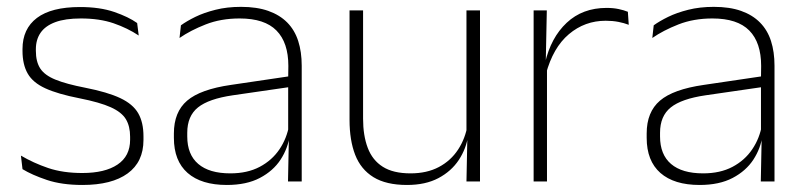

<svg xmlns="http://www.w3.org/2000/svg" viewBox="-20 -516 2290 546"><path d="M214.5 10Q156 10 113.5 -4.2Q71 -18.5 44 -35L39.5 -73.5Q75 -52.5 117 -38.2Q159 -24 214 -24Q278.5 -24 314.2 -48Q350 -72 350 -118.5V-127Q350 -157 338 -177Q326 -197 295 -211Q264 -225 206 -236.5Q144.5 -248.5 109 -264.8Q73.5 -281 58.8 -306.8Q44 -332.5 44 -371.5V-376.5Q44 -434 85 -465Q126 -496 207.5 -496Q264 -496 304.8 -482Q345.5 -468 370 -450.5L374.5 -415Q343 -436 303 -449.8Q263 -463.5 210 -463.5Q165.5 -463.5 137.2 -453Q109 -442.5 95.5 -423Q82 -403.5 82 -376V-371.5Q82 -340.5 94.5 -321.2Q107 -302 137.8 -289.5Q168.5 -277 222.5 -266.5Q286 -254 322 -237Q358 -220 373 -194Q388 -168 388 -128.5V-118Q388 -55.5 343 -22.8Q298 10 214.5 10Z M799 0 801.5 -125 799.5 -131.5V-290.5L800 -328.5Q800 -395 766.2 -429.2Q732.5 -463.5 661.5 -463.5Q608 -463.5 564.8 -446.5Q521.5 -429.5 490.5 -408L494.5 -444Q511 -456 535.5 -468Q560 -480 592.8 -488.2Q625.5 -496.5 665.5 -496.5Q710.5 -496.5 743 -485Q775.5 -473.5 796.8 -452Q818 -430.5 828 -399.5Q838 -368.5 838 -329V0ZM625 10Q552.5 10 513.5 -24.2Q474.5 -58.5 474.5 -124V-136.5Q474.5 -197.5 512.2 -229.8Q550 -262 636.5 -274.5L809 -300L811 -269.5L642 -245Q573.5 -235 543 -210.5Q512.5 -186 512.5 -138.5V-128Q512.5 -76.5 543.8 -49.8Q575 -23 635 -23Q683.5 -23 718.5 -41.5Q753.5 -60 774.8 -91.5Q796 -123 802.5 -162L813 -132H804Q799 -94.5 778 -62.2Q757 -30 719 -10Q681 10 625 10Z M1012.5 -486.5V-178.5Q1012.5 -130.5 1025.8 -95.5Q1039 -60.5 1068.5 -41.8Q1098 -23 1147.5 -23Q1194 -23 1228 -41Q1262 -59 1282.8 -90.8Q1303.5 -122.5 1310 -162.5L1320.5 -131.5H1311.5Q1306 -93.5 1284.8 -61.2Q1263.5 -29 1226.8 -9.5Q1190 10 1137.5 10Q1078 10 1042 -12.2Q1006 -34.5 990 -75.8Q974 -117 974 -175V-486.5ZM1345 -486.5V0H1306.5L1309 -124L1306.5 -125.5V-486.5Z M1532.5 -305.5 1520 -333.5 1530 -337Q1546.5 -409 1591.5 -451.2Q1636.5 -493.5 1705 -493.5Q1724.5 -493.5 1739.5 -490.2Q1754.5 -487 1765.5 -482.5L1768 -445.5Q1755 -450.5 1738.5 -453.8Q1722 -457 1702.5 -457Q1643 -457 1597.8 -418.8Q1552.5 -380.5 1532.5 -305.5ZM1497.5 0V-486.5H1535L1532 -338L1535.5 -334.5V0Z M2143.5 0 2146 -125 2144 -131.5V-290.5L2144.5 -328.5Q2144.5 -395 2110.8 -429.2Q2077 -463.5 2006 -463.5Q1952.5 -463.5 1909.2 -446.5Q1866 -429.5 1835 -408L1839 -444Q1855.5 -456 1880 -468Q1904.5 -480 1937.2 -488.2Q1970 -496.5 2010 -496.5Q2055 -496.5 2087.5 -485Q2120 -473.5 2141.2 -452Q2162.5 -430.5 2172.5 -399.5Q2182.5 -368.5 2182.5 -329V0ZM1969.5 10Q1897 10 1858 -24.2Q1819 -58.5 1819 -124V-136.5Q1819 -197.5 1856.8 -229.8Q1894.5 -262 1981 -274.5L2153.5 -300L2155.5 -269.5L1986.5 -245Q1918 -235 1887.5 -210.5Q1857 -186 1857 -138.5V-128Q1857 -76.5 1888.2 -49.8Q1919.5 -23 1979.5 -23Q2028 -23 2063 -41.5Q2098 -60 2119.2 -91.5Q2140.5 -123 2147 -162L2157.5 -132H2148.5Q2143.5 -94.5 2122.5 -62.2Q2101.5 -30 2063.5 -10Q2025.5 10 1969.5 10Z"/></svg>

Font: Anek Bangla
Style: Extra-light
Weight: 200
Designer: Sulekha Rajkumar (Bangla), Yesha Goshar (Latin)
Foundry: Ek Type
Version: Version 1.002;March 21, 2022;FontCreator 13.0.0.2683 64-bit